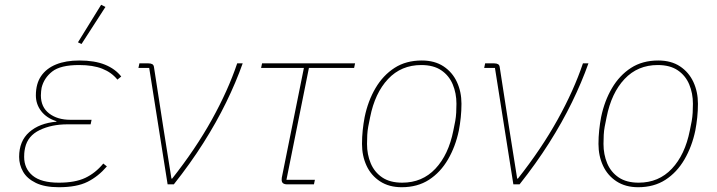

<svg xmlns="http://www.w3.org/2000/svg" viewBox="-20 -771 2998 803"><path d="M412 -87 427 -75Q391 -33 346 -10.5Q301 12 226 12Q167 12 130 -6Q93 -24 76.5 -53Q60 -82 60 -115Q60 -181 102.5 -218.5Q145 -256 216 -262V-264Q175 -277 152.5 -306Q130 -335 130 -372Q130 -421 152 -453Q174 -485 214.5 -501.5Q255 -518 312 -518Q376 -518 419 -500.5Q462 -483 487 -451L471 -438Q447 -468 408 -483.5Q369 -499 311 -499Q233 -499 198.5 -472Q164 -445 154 -404Q153 -397 152 -389.5Q151 -382 151 -372Q151 -323 185.5 -296.5Q220 -270 274 -270H363L359 -251H262Q196 -251 146 -227Q96 -203 85 -153Q82 -139 81.5 -130Q81 -121 81 -115Q81 -66 116.5 -36.5Q152 -7 226 -7Q294 -7 336.5 -27Q379 -47 412 -87ZM421 -742 321 -587 306 -594 403 -751Z M707 0H681L604 -487H559L563 -506H601Q611 -506 617 -502.5Q623 -499 624 -490L663 -238L697 -24H700Q798 -148 866 -270.5Q934 -393 972 -506H995Q967 -427 926 -343Q885 -259 830.5 -173Q776 -87 707 0Z M1293 0H1181Q1170 0 1164 -4.5Q1158 -9 1158 -19Q1158 -24 1158.5 -27.5Q1159 -31 1160 -35L1251 -487H1072L1076 -506H1465L1461 -487H1272L1178 -19H1297Z M1660 12Q1607 12 1569.5 -12.5Q1532 -37 1513 -78Q1494 -119 1494 -169Q1494 -198 1497 -226.5Q1500 -255 1505 -281Q1519 -349 1550.5 -402.5Q1582 -456 1630 -487Q1678 -518 1744 -518Q1798 -518 1835 -493.5Q1872 -469 1891 -428Q1910 -387 1910 -337Q1910 -308 1907 -279.5Q1904 -251 1899 -225Q1885 -158 1853.5 -104Q1822 -50 1774 -19Q1726 12 1660 12ZM1662 -7Q1746 -7 1801 -65.5Q1856 -124 1876 -225L1884 -265Q1887 -282 1888 -300Q1889 -318 1889 -337Q1889 -381 1873.5 -418Q1858 -455 1825.5 -477Q1793 -499 1742 -499Q1658 -499 1603 -440.5Q1548 -382 1528 -281L1520 -241Q1517 -225 1516 -207Q1515 -189 1515 -169Q1515 -125 1530.5 -88Q1546 -51 1578.5 -29Q1611 -7 1662 -7Z M2153 0H2127L2050 -487H2005L2009 -506H2047Q2057 -506 2063 -502.5Q2069 -499 2070 -490L2109 -238L2143 -24H2146Q2244 -148 2312 -270.5Q2380 -393 2418 -506H2441Q2413 -427 2372 -343Q2331 -259 2276.5 -173Q2222 -87 2153 0Z M2649 12Q2596 12 2558.5 -12.5Q2521 -37 2502 -78Q2483 -119 2483 -169Q2483 -198 2486 -226.5Q2489 -255 2494 -281Q2508 -349 2539.5 -402.5Q2571 -456 2619 -487Q2667 -518 2733 -518Q2787 -518 2824 -493.5Q2861 -469 2880 -428Q2899 -387 2899 -337Q2899 -308 2896 -279.5Q2893 -251 2888 -225Q2874 -158 2842.5 -104Q2811 -50 2763 -19Q2715 12 2649 12ZM2651 -7Q2735 -7 2790 -65.5Q2845 -124 2865 -225L2873 -265Q2876 -282 2877 -300Q2878 -318 2878 -337Q2878 -381 2862.5 -418Q2847 -455 2814.5 -477Q2782 -499 2731 -499Q2647 -499 2592 -440.5Q2537 -382 2517 -281L2509 -241Q2506 -225 2505 -207Q2504 -189 2504 -169Q2504 -125 2519.5 -88Q2535 -51 2567.5 -29Q2600 -7 2651 -7Z"/></svg>

Font: IBM Plex Sans Thin
Style: Italic
Weight: 250
Italic angle: -11.31°
Designer: Mike Abbink, Paul van der Laan, Pieter van Rosmalen
Foundry: Bold Monday
Version: Version 3.201